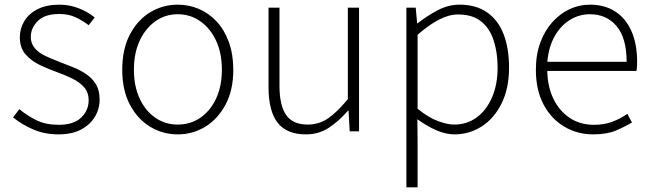

<svg xmlns="http://www.w3.org/2000/svg" viewBox="-20 -563 2793 823"><path d="M230 13Q171 13 121.5 -8.5Q72 -30 36 -60L63 -95Q97 -67 136.5 -47.5Q176 -28 232 -28Q296 -28 328 -59Q360 -90 360 -133Q360 -167 340.5 -189Q321 -211 290.5 -226Q260 -241 229 -252Q190 -266 152.5 -283.5Q115 -301 90 -329.5Q65 -358 65 -403Q65 -441 84.5 -473Q104 -505 142 -524Q180 -543 235 -543Q278 -543 317.5 -527.5Q357 -512 386 -488L360 -455Q334 -475 304 -489Q274 -503 234 -503Q172 -503 142 -473Q112 -443 112 -405Q112 -376 129.5 -356Q147 -336 175 -323Q203 -310 234 -298Q266 -286 296.5 -273.5Q327 -261 352 -243.5Q377 -226 392 -200.5Q407 -175 407 -136Q407 -96 386.5 -62Q366 -28 327 -7.5Q288 13 230 13Z M742 13Q678 13 624 -19.5Q570 -52 537 -114Q504 -176 504 -264Q504 -353 537 -415.5Q570 -478 624 -510.5Q678 -543 742 -543Q790 -543 833 -524.5Q876 -506 909 -470.5Q942 -435 961 -382.5Q980 -330 980 -264Q980 -176 946.5 -114Q913 -52 859.5 -19.5Q806 13 742 13ZM742 -29Q796 -29 839 -58.5Q882 -88 906.5 -141Q931 -194 931 -264Q931 -335 906.5 -388Q882 -441 839 -471.5Q796 -502 742 -502Q688 -502 645.5 -471.5Q603 -441 578.5 -388Q554 -335 554 -264Q554 -194 578.5 -141Q603 -88 645.5 -58.5Q688 -29 742 -29Z M1291 13Q1209 13 1170 -37Q1131 -87 1131 -190V-530H1178V-196Q1178 -111 1206.5 -70Q1235 -29 1299 -29Q1347 -29 1386 -55.5Q1425 -82 1471 -138V-530H1519V0H1479L1474 -89H1472Q1432 -43 1389 -15Q1346 13 1291 13Z M1722 240V-530H1762L1768 -463H1770Q1809 -494 1855 -518.5Q1901 -543 1950 -543Q2021 -543 2068.5 -509.5Q2116 -476 2139 -415.5Q2162 -355 2162 -273Q2162 -183 2129.5 -118.5Q2097 -54 2044 -20.5Q1991 13 1928 13Q1891 13 1850.5 -4.5Q1810 -22 1769 -52L1770 46V240ZM1927 -29Q1981 -29 2023 -59.5Q2065 -90 2089 -145.5Q2113 -201 2113 -273Q2113 -338 2096 -390Q2079 -442 2042 -471.5Q2005 -501 1943 -501Q1904 -501 1861 -478.5Q1818 -456 1770 -414V-97Q1815 -60 1856 -44.5Q1897 -29 1927 -29Z M2522 13Q2455 13 2399 -20Q2343 -53 2310 -115Q2277 -177 2277 -264Q2277 -329 2296 -380.5Q2315 -432 2348 -468.5Q2381 -505 2422 -524Q2463 -543 2508 -543Q2571 -543 2616 -514.5Q2661 -486 2686 -431Q2711 -376 2711 -298Q2711 -289 2710.5 -279.5Q2710 -270 2708 -259H2326Q2327 -192 2352 -140Q2377 -88 2421.5 -58Q2466 -28 2526 -28Q2570 -28 2604.5 -41Q2639 -54 2669 -75L2689 -38Q2657 -19 2619 -3Q2581 13 2522 13ZM2326 -298H2666Q2666 -400 2623 -451Q2580 -502 2508 -502Q2463 -502 2423.5 -478Q2384 -454 2358 -408.5Q2332 -363 2326 -298Z"/></svg>

Font: Noto Sans KR Thin ExtraLight
Style: Regular
Weight: 250
Version: Version 2.004-H2;hotconv 1.0.118;makeotfexe 2.5.65603